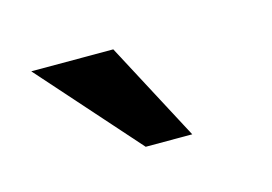

<svg xmlns="http://www.w3.org/2000/svg" viewBox="-37 -679 355 251"><g transform="rotate(-15 140.5 -553.0)"><path d="M17 -620H128L199 -486H136Z"/></g></svg>

Font: Reem Kufi
Style: Regular
Weight: 400
Designer: Khaled Hosny
Version: Version 1.6